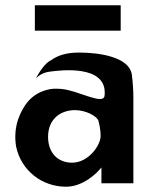

<svg xmlns="http://www.w3.org/2000/svg" viewBox="-20 -694 572 727"><path d="M175 -467C152 -457 131 -425 116 -398C132 -412 146 -420 171 -423C201 -427 389 -453 376 -332C372 -294 277 -351 214 -357C192 -359 174 -359 155 -353C97 -337 67 -293 49 -243C38 -211 35 -176 41 -139C60 -48 139 13 230 13C295 13 348 -39 364 -60V0H485V-320C485 -353 483 -383 479 -413C468 -477 361 -495 279 -495C231 -495 199 -484 175 -467ZM253 -78C199 -78 162 -115 162 -176C162 -243 209 -277 264 -277C305 -277 344 -255 352 -239C357 -221 361 -200 361 -179C361 -144 315 -78 253 -78ZM437 -674H112V-578H437Z"/></svg>

Font: Bluebird
Style: Nrw
Weight: 400
Designer: Jasper
Foundry: Cannot Into Space Fonts
Version: Version 0.98